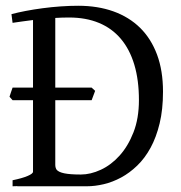

<svg xmlns="http://www.w3.org/2000/svg" viewBox="-20 -650 633 670"><path d="M299.8 -300.3H172.9V-75.2Q172.9 -64.5 177.7 -57.6Q184.6 -49.3 204.3 -45.2Q224.1 -41 262.2 -41Q295.9 -41 331.8 -57.6Q367.7 -74.2 397.2 -106.9Q426.8 -139.6 445.8 -188.2Q464.8 -236.8 464.8 -300.8Q464.8 -370.6 448.7 -424.3Q432.6 -478 401.6 -514.6Q370.6 -551.3 325.2 -570.1Q279.8 -588.9 221.2 -588.9Q196.3 -588.9 172.9 -587.4V-344.2H299.8L312 -333ZM548.8 -330.1Q548.8 -268.1 537.1 -219.5Q525.4 -170.9 505.4 -134.3Q485.4 -97.7 458.7 -72Q432.1 -46.4 402.6 -30.5Q373 -14.6 342.3 -7.3Q311.5 0 283.2 0H40L41 -0.5L23.9 0V-21Q57.1 -27.8 76.2 -35.9Q95.2 -43.9 95.2 -50.8V-300.3H23.9L13.2 -312.5Q15.6 -319.8 18.3 -328.1Q21 -336.4 23.9 -344.2H95.2V-580.1Q75.7 -577.6 57.9 -575.2Q40 -572.8 23.9 -570.3L20 -600.6Q41.5 -606.4 69.6 -611.8Q97.7 -617.2 128.9 -621.3Q160.2 -625.5 192.1 -627.7Q224.1 -629.9 252.9 -629.9Q320.8 -629.9 375.5 -610.4Q430.2 -590.8 468.8 -553Q507.3 -515.1 528.1 -459.2Q548.8 -403.3 548.8 -330.1Z"/></svg>

Font: Gentium
Style: Regular
Weight: 400
Designer: J. Victor Gaultney
Version: Version 1.03; 2011; OFL 1.1 release